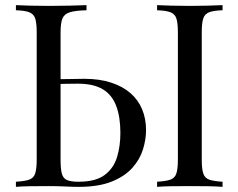

<svg xmlns="http://www.w3.org/2000/svg" viewBox="-20 -728 929 748"><path d="M317 -708V-688Q275 -687 253 -680.5Q231 -674 223.5 -656.5Q216 -639 216 -602V-106Q216 -70 221 -51.5Q226 -33 241 -26.5Q256 -20 286 -20Q353 -20 388 -46.5Q423 -73 436 -116Q449 -159 449 -210Q449 -273 432.5 -316Q416 -359 380 -380.5Q344 -402 283 -402Q262 -402 237.5 -401.5Q213 -401 191.5 -400.5Q170 -400 159 -400L157 -419Q204 -419 247 -420Q290 -421 308 -421Q368 -421 413.5 -406Q459 -391 489 -364.5Q519 -338 534 -301.5Q549 -265 549 -221Q549 -185 537 -146Q525 -107 495.5 -74Q466 -41 415 -20.5Q364 0 286 0Q263 0 234 -1.5Q205 -3 170 -3Q131 -3 97 -2.5Q63 -2 42 0V-20Q76 -22 93.5 -28Q111 -34 117 -52Q123 -70 123 -106V-602Q123 -639 117 -656.5Q111 -674 93.5 -680.5Q76 -687 42 -688V-708Q63 -707 97 -706Q131 -705 170 -705Q211 -705 251 -706Q291 -707 317 -708ZM847 -708V-688Q813 -687 795.5 -680.5Q778 -674 772 -656.5Q766 -639 766 -602V-106Q766 -70 772 -52Q778 -34 795.5 -28Q813 -22 847 -20V0Q824 -2 789.5 -2.5Q755 -3 720 -3Q681 -3 647 -2.5Q613 -2 592 0V-20Q626 -22 643.5 -28Q661 -34 667 -52Q673 -70 673 -106V-602Q673 -639 667 -656.5Q661 -674 643.5 -680.5Q626 -687 592 -688V-708Q613 -707 647 -706Q681 -705 720 -705Q755 -705 789.5 -706Q824 -707 847 -708Z"/></svg>

Font: Playfair Display
Style: Regular
Weight: 400
Designer: Claus Eggers Sørensen
Foundry: Claus Eggers Sørensen
Version: Version 1.203